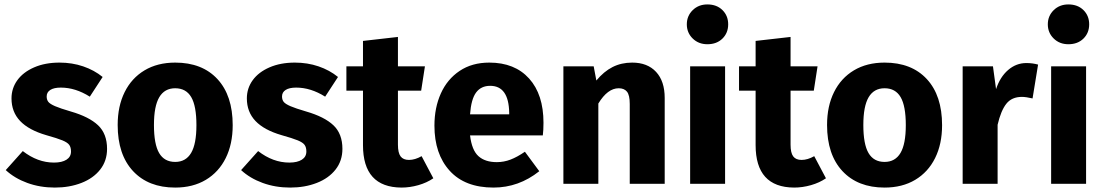

<svg xmlns="http://www.w3.org/2000/svg" viewBox="-20 -831 4991 868"><path d="M444 -483 386 -394Q321 -435 255 -435Q224 -435 207.5 -424.5Q191 -414 191 -395Q191 -380 198.5 -370.5Q206 -361 229 -351Q252 -341 300 -327Q383 -303 423.5 -264.5Q464 -226 464 -158Q464 -104 433 -64.5Q402 -25 348 -4Q294 17 228 17Q161 17 103.5 -4Q46 -25 6 -62L83 -148Q150 -96 224 -96Q260 -96 280.5 -109Q301 -122 301 -146Q301 -165 293 -176Q285 -187 262 -196.5Q239 -206 189 -220Q110 -243 71 -284Q32 -325 32 -386Q32 -432 58.5 -468.5Q85 -505 134.5 -526.5Q184 -548 249 -548Q306 -548 356 -531Q406 -514 444 -483Z M1032 -265Q1032 -180 1000.5 -116.5Q969 -53 910.5 -18Q852 17 772 17Q651 17 581.5 -57.5Q512 -132 512 -266Q512 -351 543.5 -414.5Q575 -478 633.5 -513Q692 -548 772 -548Q894 -548 963 -473.5Q1032 -399 1032 -265ZM676 -266Q676 -179 699.5 -139Q723 -99 772 -99Q820 -99 844 -139.5Q868 -180 868 -265Q868 -352 844.5 -392Q821 -432 772 -432Q724 -432 700 -391.5Q676 -351 676 -266Z M1508 -483 1450 -394Q1385 -435 1319 -435Q1288 -435 1271.5 -424.5Q1255 -414 1255 -395Q1255 -380 1262.5 -370.5Q1270 -361 1293 -351Q1316 -341 1364 -327Q1447 -303 1487.5 -264.5Q1528 -226 1528 -158Q1528 -104 1497 -64.5Q1466 -25 1412 -4Q1358 17 1292 17Q1225 17 1167.5 -4Q1110 -25 1070 -62L1147 -148Q1214 -96 1288 -96Q1324 -96 1344.5 -109Q1365 -122 1365 -146Q1365 -165 1357 -176Q1349 -187 1326 -196.5Q1303 -206 1253 -220Q1174 -243 1135 -284Q1096 -325 1096 -386Q1096 -432 1122.5 -468.5Q1149 -505 1198.5 -526.5Q1248 -548 1313 -548Q1370 -548 1420 -531Q1470 -514 1508 -483Z M1939 -25Q1910 -5 1871.5 6Q1833 17 1795 17Q1621 16 1621 -175V-421H1546V-531H1621V-646L1779 -664V-531H1901L1884 -421H1779V-177Q1779 -140 1791 -124Q1803 -108 1829 -108Q1856 -108 1886 -125Z M2434 -219H2105Q2113 -152 2143 -125Q2173 -98 2226 -98Q2258 -98 2288 -109.5Q2318 -121 2353 -145L2418 -57Q2325 17 2211 17Q2082 17 2013 -59Q1944 -135 1944 -263Q1944 -344 1973 -408.5Q2002 -473 2058 -510.5Q2114 -548 2192 -548Q2307 -548 2372 -476Q2437 -404 2437 -276Q2437 -243 2434 -219ZM2282 -321Q2280 -443 2196 -443Q2155 -443 2132.5 -413Q2110 -383 2105 -314H2282Z M2985 -388V0H2827V-361Q2827 -401 2814.5 -416.5Q2802 -432 2777 -432Q2727 -432 2685 -363V0H2527V-531H2664L2676 -467Q2710 -508 2749.5 -528Q2789 -548 2838 -548Q2907 -548 2946 -506Q2985 -464 2985 -388Z M3272 -721Q3272 -682 3246 -656.5Q3220 -631 3178 -631Q3138 -631 3111.5 -657Q3085 -683 3085 -721Q3085 -759 3111.5 -785Q3138 -811 3178 -811Q3220 -811 3246 -785.5Q3272 -760 3272 -721ZM3258 0H3100V-531H3258Z M3714 -25Q3685 -5 3646.5 6Q3608 17 3570 17Q3396 16 3396 -175V-421H3321V-531H3396V-646L3554 -664V-531H3676L3659 -421H3554V-177Q3554 -140 3566 -124Q3578 -108 3604 -108Q3631 -108 3661 -125Z M4239 -265Q4239 -180 4207.5 -116.5Q4176 -53 4117.5 -18Q4059 17 3979 17Q3858 17 3788.5 -57.5Q3719 -132 3719 -266Q3719 -351 3750.5 -414.5Q3782 -478 3840.5 -513Q3899 -548 3979 -548Q4101 -548 4170 -473.5Q4239 -399 4239 -265ZM3883 -266Q3883 -179 3906.5 -139Q3930 -99 3979 -99Q4027 -99 4051 -139.5Q4075 -180 4075 -265Q4075 -352 4051.5 -392Q4028 -432 3979 -432Q3931 -432 3907 -391.5Q3883 -351 3883 -266Z M4673 -539 4648 -386Q4618 -393 4600 -393Q4554 -393 4529.5 -362Q4505 -331 4490 -267V0H4332V-531H4469L4483 -428Q4501 -483 4537.5 -514.5Q4574 -546 4620 -546Q4648 -546 4673 -539Z M4904 -721Q4904 -682 4878 -656.5Q4852 -631 4810 -631Q4770 -631 4743.5 -657Q4717 -683 4717 -721Q4717 -759 4743.5 -785Q4770 -811 4810 -811Q4852 -811 4878 -785.5Q4904 -760 4904 -721ZM4890 0H4732V-531H4890Z"/></svg>

Font: Fira Sans BGR
Style: Bold
Weight: 700
Designer: bBox Type GmbH & Carrois Corporate GbR & Edenspiekermann AG
Foundry: bBox Type GmbH & Carrois Corporate GbR & Edenspiekermann AG
Version: Version 4.301